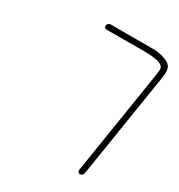

<svg xmlns="http://www.w3.org/2000/svg" viewBox="-160 -761 816 876"><g transform="rotate(30 248.5 -323.0)"><path d="M376.1 -7 464.3 -564C465.4 -570.7 466.1 -577.3 466.5 -584C472.9 -624.1 399.9 -625.1 330.7 -624.5C290.4 -624.2 234.8 -624 163.8 -624C155.9 -624 150 -631.1 151.2 -639C152.5 -646.9 160.7 -654 168.6 -654H380.6C409.7 -655.8 437.3 -651.1 463.4 -640C492 -627.8 501.6 -610.1 494.3 -564L406.1 -7C404.9 0.9 396.7 8 388.7 8C380.8 8 374.9 0.9 376.1 -7Z"/></g></svg>

Font: MewTooHand
Style: ReversedIta
Weight: 400
Designer: Mew Too, Robert Jablonski
Version: Version 0.77